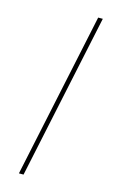

<svg xmlns="http://www.w3.org/2000/svg" viewBox="-147 -822 712 1123"><g transform="rotate(15 209.0 -260.0)"><path d="M301 -760H329L117 240H89Z"/></g></svg>

Font: Noto Serif CondThin
Style: Italic
Weight: 250
Width: 3
Italic angle: -12°
Designer: Monotype Design Team
Foundry: Monotype Imaging Inc.
Version: Version 1.001